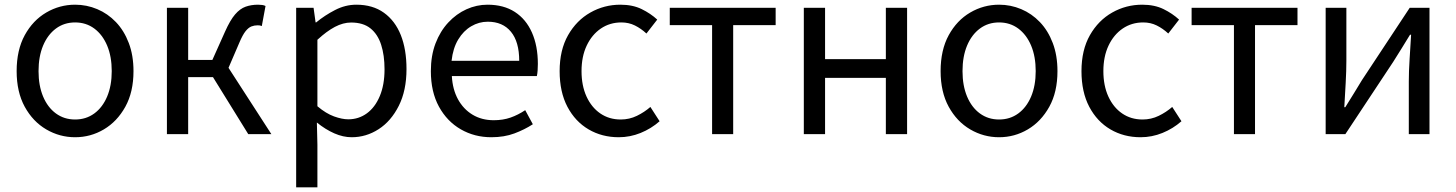

<svg xmlns="http://www.w3.org/2000/svg" viewBox="-20 -577 6262 826"><path d="M303.1 13.4Q236.6 13.4 179 -20.3Q121.4 -54 86.5 -117.6Q51.6 -181.2 51.6 -271Q51.6 -361.9 86.5 -425.7Q121.4 -489.4 179 -523.1Q236.6 -556.8 303.1 -556.8Q352.9 -556.8 398.3 -537.7Q443.7 -518.6 478.8 -481.9Q513.8 -445.3 534 -392.1Q554.3 -338.9 554.3 -271Q554.3 -181.2 519.1 -117.6Q483.8 -54 426.7 -20.3Q369.7 13.4 303.1 13.4ZM303.1 -62.9Q350.2 -62.9 385.7 -88.9Q421.2 -114.9 441 -161.8Q460.7 -208.7 460.7 -271Q460.7 -333.8 441 -380.8Q421.2 -427.8 385.7 -454.2Q350.2 -480.5 303.1 -480.5Q256.1 -480.5 220.6 -454.2Q185.1 -427.8 165.4 -380.8Q145.8 -333.8 145.8 -271Q145.8 -208.7 165.4 -161.8Q185.1 -114.9 220.6 -88.9Q256.1 -62.9 303.1 -62.9Z M698.1 0V-543.4H789.5V-319.1H893.6L948.1 -440.8Q970.2 -490.4 991.4 -515Q1012.5 -539.6 1036.6 -548.2Q1060.8 -556.8 1090 -556.8Q1099.3 -556.8 1108 -555.6Q1116.6 -554.4 1122.3 -551.2L1106.3 -464.9Q1101.9 -466.9 1098 -467.5Q1094 -468.1 1088 -468.1Q1074 -468.1 1061.4 -463.2Q1048.8 -458.2 1036.2 -442.5Q1023.7 -426.7 1009.7 -393.5L963.1 -285.2L1147.4 0H1048L896.2 -245.3H789.5V0Z M1254.1 229V-543.4H1329L1337.7 -480.5H1340.1Q1377.2 -511.1 1421.5 -533.9Q1465.9 -556.8 1512.9 -556.8Q1583.4 -556.8 1631.5 -522.3Q1679.7 -487.8 1704.3 -426.1Q1728.8 -364.3 1728.8 -280Q1728.8 -187.5 1695.5 -121.5Q1662.3 -55.6 1608.7 -21.1Q1555.1 13.4 1492.9 13.4Q1456.3 13.4 1418.2 -3.3Q1380.1 -20 1343.2 -49.9L1345.5 45.2V229ZM1478.3 -63.7Q1523 -63.7 1558.3 -89.4Q1593.6 -115.2 1613.9 -163.6Q1634.3 -212 1634.3 -278.8Q1634.3 -339.2 1619.7 -384.5Q1605.1 -429.8 1573.8 -454.9Q1542.5 -480.1 1490.4 -480.1Q1456.3 -480.1 1420.6 -461.3Q1385 -442.4 1345.5 -405.9V-119.9Q1382.4 -88.7 1417 -76.2Q1451.6 -63.7 1478.3 -63.7Z M2093.7 13.4Q2021.5 13.4 1962.4 -20.6Q1903.3 -54.6 1868.4 -118.2Q1833.6 -181.9 1833.6 -271Q1833.6 -337.5 1853.6 -390.1Q1873.7 -442.7 1908.5 -480.1Q1943.4 -517.6 1987 -537.2Q2030.6 -556.8 2077.4 -556.8Q2146.6 -556.8 2194.8 -525.7Q2243 -494.5 2268.4 -437.1Q2293.9 -379.7 2293.9 -301.7Q2293.9 -287.4 2292.9 -274.1Q2292 -260.7 2289.6 -249.7H1923.9Q1927 -192.4 1950.3 -149.8Q1973.7 -107.2 2013.1 -83.5Q2052.4 -59.8 2104.3 -59.8Q2143.8 -59.8 2176.5 -71.2Q2209.1 -82.7 2239.5 -103.1L2272.3 -42.5Q2236.8 -19.4 2193 -3Q2149.2 13.4 2093.7 13.4ZM1922.7 -315.5H2213.7Q2213.7 -397.1 2178.2 -440.3Q2142.8 -483.6 2078.5 -483.6Q2040.5 -483.6 2007.1 -463.9Q1973.7 -444.3 1951.2 -406.9Q1928.7 -369.6 1922.7 -315.5Z M2641.9 13.4Q2569.9 13.4 2512.3 -20.3Q2454.7 -54 2421.1 -117.6Q2387.6 -181.2 2387.6 -271Q2387.6 -361.9 2423.9 -425.7Q2460.2 -489.4 2519.9 -523.1Q2579.5 -556.8 2648.8 -556.8Q2702 -556.8 2740.6 -537.8Q2779.1 -518.9 2807.5 -492.7L2761 -432.8Q2737.8 -454.3 2711.4 -467.4Q2685.1 -480.5 2653.1 -480.5Q2603.7 -480.5 2564.9 -454.2Q2526.2 -427.8 2504 -380.8Q2481.8 -333.8 2481.8 -271Q2481.8 -208.7 2503.2 -161.8Q2524.7 -114.9 2562.6 -88.9Q2600.5 -62.9 2650.3 -62.9Q2687.7 -62.9 2720 -78.7Q2752.3 -94.4 2778 -116.9L2817.7 -55.4Q2781.2 -23.3 2735.9 -5Q2690.6 13.4 2641.9 13.4Z M3043.5 0V-469H2861.4V-543.4H3316.9V-469H3134.2V0Z M3438.1 0V-543.4H3529.5V-322.5H3791V-543.4H3882.4V0H3791V-241.9H3529.5V0Z M4278.1 13.4Q4211.6 13.4 4154 -20.3Q4096.4 -54 4061.5 -117.6Q4026.6 -181.2 4026.6 -271Q4026.6 -361.9 4061.5 -425.7Q4096.4 -489.4 4154 -523.1Q4211.6 -556.8 4278.1 -556.8Q4327.9 -556.8 4373.3 -537.7Q4418.7 -518.6 4453.8 -481.9Q4488.8 -445.3 4509 -392.1Q4529.3 -338.9 4529.3 -271Q4529.3 -181.2 4494.1 -117.6Q4458.8 -54 4401.7 -20.3Q4344.7 13.4 4278.1 13.4ZM4278.1 -62.9Q4325.2 -62.9 4360.7 -88.9Q4396.2 -114.9 4416 -161.8Q4435.7 -208.7 4435.7 -271Q4435.7 -333.8 4416 -380.8Q4396.2 -427.8 4360.7 -454.2Q4325.2 -480.5 4278.1 -480.5Q4231.1 -480.5 4195.6 -454.2Q4160.1 -427.8 4140.4 -380.8Q4120.8 -333.8 4120.8 -271Q4120.8 -208.7 4140.4 -161.8Q4160.1 -114.9 4195.6 -88.9Q4231.1 -62.9 4278.1 -62.9Z M4886.9 13.4Q4814.9 13.4 4757.3 -20.3Q4699.7 -54 4666.1 -117.6Q4632.6 -181.2 4632.6 -271Q4632.6 -361.9 4668.9 -425.7Q4705.2 -489.4 4764.9 -523.1Q4824.5 -556.8 4893.8 -556.8Q4947 -556.8 4985.6 -537.8Q5024.1 -518.9 5052.5 -492.7L5006 -432.8Q4982.8 -454.3 4956.4 -467.4Q4930.1 -480.5 4898.1 -480.5Q4848.7 -480.5 4809.9 -454.2Q4771.2 -427.8 4749 -380.8Q4726.8 -333.8 4726.8 -271Q4726.8 -208.7 4748.2 -161.8Q4769.7 -114.9 4807.6 -88.9Q4845.5 -62.9 4895.3 -62.9Q4932.7 -62.9 4965 -78.7Q4997.3 -94.4 5023 -116.9L5062.7 -55.4Q5026.2 -23.3 4980.9 -5Q4935.6 13.4 4886.9 13.4Z M5288.5 0V-469H5106.4V-543.4H5561.9V-469H5379.2V0Z M5683.1 0V-543.4H5772.2V-316.1Q5772.2 -273.5 5769.3 -220.9Q5766.4 -168.3 5763.3 -115.7H5767.5Q5783.3 -141.1 5803.8 -174.2Q5824.4 -207.3 5839.2 -232.3L6044.7 -543.4H6129.8V0H6040.8V-226.7Q6040.8 -269.9 6044.2 -322.5Q6047.5 -375.1 6050.7 -427.7H6046.1Q6030.9 -402.7 6010.2 -369.2Q5989.6 -335.7 5973.8 -311.1L5767.9 0Z"/></svg>

Font: Noto Sans HK Thin
Style: Regular
Weight: 100
Designer: Ryoko NISHIZUKA 西塚涼子 (kana, bopomofo & ideographs); Paul D. Hunt (Latin, Greek & Cyrillic); Sandoll Communications 산돌커뮤니
Foundry: Adobe
Version: Version 2.004-H2;hotconv 1.0.118;makeotfexe 2.5.65603